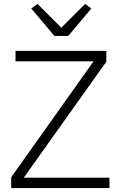

<svg xmlns="http://www.w3.org/2000/svg" viewBox="-20 -957 610 977"><path d="M537 0H37V-55L456 -645H59V-698H521V-643L101 -53H537ZM257 -774 139 -914 171 -937 292 -816 413 -937 445 -914 327 -774Z"/></svg>

Font: IBM Plex Thai Light
Style: Regular
Weight: 300
Designer: Mike Abbink, Paul van der Laan, Pieter van Rosmalen, Ben Mitchell, Mark Frömberg
Foundry: Bold Monday
Version: Version 1.0